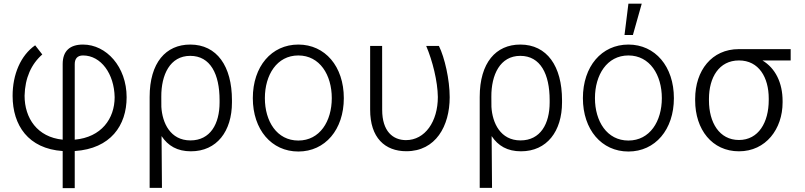

<svg xmlns="http://www.w3.org/2000/svg" viewBox="-20 -788 4248 1013"><path d="M310.7 204.5H374.3V8.9C563.6 -3.6 648.1 -126.1 648.1 -274.9C648.1 -436.1 540.8 -552.9 418 -552.9C349.1 -552.9 310.7 -519.5 310.7 -449.9V-51.1C176.8 -64.6 109.7 -164.4 109.7 -283C111.9 -377.1 145.2 -449.9 203.1 -500.7L165.5 -549C89.5 -496.1 46.2 -395.6 46.5 -281.6C46.9 -126.8 128.9 -3.6 310.7 8.9ZM374.3 -51.1V-449.6C374.3 -477.3 387.4 -495.4 418 -495.4C513.1 -495.4 582.7 -398.1 584.9 -275.2C584.9 -161.9 514.9 -63.9 374.3 -51.1Z M769.5 203.1H834.5L832.4 -70C866.5 -18.5 915.5 10.3 987.2 10.3C1124.3 10.3 1203.8 -95.9 1203.8 -247.5V-259.6C1203.8 -438.6 1124.6 -552.9 983.7 -552.9C855.1 -552.9 769.5 -457.4 769.5 -276.6ZM831.3 -224.1 831 -277.3C830.3 -393.5 876.8 -493.3 983.7 -493.3C1089.8 -493.3 1138.5 -397.4 1138.5 -259.6V-247.5C1138.5 -134.6 1089.8 -47.2 984.7 -47.2C878.9 -47.2 836.3 -139.2 831.3 -224.1Z M1554 11.4C1695.3 11.4 1794 -104 1794 -270.2C1794 -437.5 1695.3 -552.9 1554 -552.9C1412.6 -552.9 1313.9 -437.5 1313.9 -270.2C1313.9 -104 1412.6 11.4 1554 11.4ZM1554 -46.5C1440.7 -46.5 1377.5 -148.1 1377.5 -270.2C1377.5 -392.4 1440.7 -495.4 1554 -495.4C1667.3 -495.4 1730.5 -392.4 1730.5 -270.2C1730.5 -148.1 1667.3 -46.5 1554 -46.5Z M1932.9 -545.5V-209.9C1932.5 -61.1 2011 9.9 2123.9 9.9C2278.4 9.9 2352.6 -122.5 2352.6 -275.2C2352.6 -367.9 2326 -484.7 2295.8 -545.5H2228.7C2262.1 -467 2289.1 -359 2290.1 -276.3C2290.1 -147 2222.7 -48.7 2121.8 -48.7C2052.9 -49 1996.4 -95.2 1996.4 -208.5L1996.1 -545.5Z M2511 203.1H2576L2573.9 -70C2608 -18.5 2657 10.3 2728.7 10.3C2865.8 10.3 2945.3 -95.9 2945.3 -247.5V-259.6C2945.3 -438.6 2866.1 -552.9 2725.1 -552.9C2596.6 -552.9 2511 -457.4 2511 -276.6ZM2572.8 -224.1 2572.4 -277.3C2571.7 -393.5 2618.3 -493.3 2725.1 -493.3C2831.3 -493.3 2880 -397.4 2880 -259.6V-247.5C2880 -134.6 2831.3 -47.2 2726.2 -47.2C2620.4 -47.2 2577.8 -139.2 2572.8 -224.1Z M3295.5 11.4C3436.8 11.4 3535.5 -104 3535.5 -270.2C3535.5 -437.5 3436.8 -552.9 3295.5 -552.9C3154.1 -552.9 3055.4 -437.5 3055.4 -270.2C3055.4 -104 3154.1 11.4 3295.5 11.4ZM3295.5 -46.5C3182.2 -46.5 3119 -148.1 3119 -270.2C3119 -392.4 3182.2 -495.4 3295.5 -495.4C3408.7 -495.4 3471.9 -392.4 3471.9 -270.2C3471.9 -148.1 3408.7 -46.5 3295.5 -46.5ZM3274.9 -603.3H3319.2L3365.8 -768.5H3295.5Z M3647.7 -258.2C3647.7 -104.8 3736.9 10.3 3878.9 10.3C4021 10.3 4109 -108 4109 -247.5V-255C4109 -351.2 4071 -428.3 4002.5 -469.1H4151.6V-528.8H3877.8C3735.4 -528.8 3647.7 -415.8 3647.7 -266.3ZM3720.5 -266.3C3720.5 -378.9 3773.4 -469.1 3878.9 -469.1C3984 -469.1 4035.9 -379.3 4035.9 -268.1V-259.9C4035.9 -142.4 3981.9 -49.4 3878.9 -49.4C3774.9 -49.4 3720.5 -142 3720.5 -258.2Z"/></svg>

Font: Karasuma Gothic
Style: Light
Weight: 300
Designer: Rasmus Andersson / Ryoko Nishizuka
Foundry: rsms
Version: Version 1.00